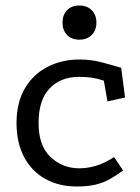

<svg xmlns="http://www.w3.org/2000/svg" viewBox="-20 -662 509 697"><path d="M357 -369Q334 -377 313.5 -380Q293 -383 267 -383Q200 -383 160 -341Q120 -299 120 -215Q120 -133 163.5 -92Q207 -51 268 -51Q299 -51 331 -61Q363 -71 394 -92L427 -43Q402 -25 379 -12Q356 1 328 8Q300 15 258 15Q194 15 144.5 -12.5Q95 -40 67.5 -92Q40 -144 40 -215Q40 -290 70.5 -341.5Q101 -393 153 -419.5Q205 -446 268 -446Q308 -446 342 -437.5Q376 -429 420 -416L434 -308L370 -294ZM268 -642Q296 -642 313 -625Q330 -608 330 -580Q330 -552 313 -535Q296 -518 268 -518Q240 -518 223.5 -535Q207 -552 207 -580Q207 -608 223.5 -625Q240 -642 268 -642Z"/></svg>

Font: Podkova
Style: Regular
Weight: 400
Designer: Ilya Yudin
Foundry: Cyreal (www.cyreal.org)
Version: Version 2.103